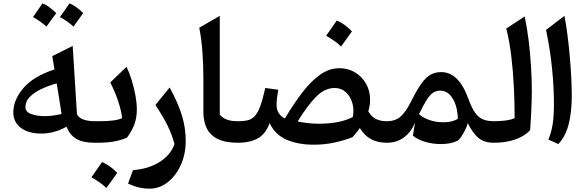

<svg xmlns="http://www.w3.org/2000/svg" viewBox="-20 -864 3548 1162"><path d="M309.6 -443.8 296.4 -524.4 419.9 -585.9 445.8 -171.4Q458.5 -149.4 487.1 -139.9Q515.6 -130.4 554.2 -130.4H554.7V0H554.2Q481.4 0 441.9 -23.4Q402.3 -46.9 382.8 -97.2Q308.6 -55.7 230.5 -55.7Q151.4 -55.7 106 -90.6Q60.5 -125.5 60.5 -183.6Q60.5 -259.3 121.3 -330.6Q182.1 -401.9 309.6 -443.8ZM323.2 -359.4Q272.5 -345.2 229.2 -324.7Q186 -304.2 159.9 -277.3Q133.8 -250.5 133.8 -216.3Q133.8 -186.5 168.9 -173.8Q204.1 -161.1 250 -161.1Q278.8 -161.1 305.9 -165.3Q333 -169.4 352.5 -173.8Q345.7 -219.7 338.9 -262Q332 -304.2 323.2 -359.4ZM179.7 -760.7Q202.1 -791.5 237.3 -843.8Q273.4 -830.1 320.3 -784.7Q281.2 -730.5 261.2 -703.1Q225.6 -735.4 179.7 -760.7ZM342.8 -760.7 400.9 -843.8Q440.9 -827.1 483.4 -784.7Q461.4 -753.4 424.8 -703.1Q388.2 -736.3 342.8 -760.7Z M597.7 116.7Q621.1 126 644 142.6Q667 159.2 689.5 182.1Q673.8 204.6 657.5 227.3Q641.1 250 624 273.4Q583 235.8 533.2 209Q549.8 185.5 565.7 162.8Q581.5 140.1 597.7 116.7ZM554.7 0Q545.4 0 541 -7.8Q536.6 -15.6 536.6 -34.7V-95.7Q536.6 -114.7 541 -122.6Q545.4 -130.4 554.7 -130.4H585Q625.5 -130.4 661.6 -134.5Q697.8 -138.7 719.2 -149.4Q708 -243.2 647.5 -365.2L745.6 -459.5Q762.2 -426.3 776.4 -380.9Q790.5 -335.4 799.3 -287.8Q808.1 -240.2 808.1 -199.7Q808.1 -152.3 793.7 -112.5Q779.3 -72.8 748.5 -30.8Q708.5 -14.2 666.3 -7.1Q624 0 568.8 0Z M1104 -12.7Q1104 67.9 1074.5 133.8Q1044.9 199.7 995.1 238.8Q945.3 277.8 884.3 277.8Q852.5 277.8 821.8 270.8Q791 263.7 754.9 247.1L784.7 165.5Q878.4 158.7 945.3 116.7Q1012.2 74.7 1036.1 8.3Q1021.5 -47.9 994.1 -103.8Q966.8 -159.7 920.4 -228.5L1006.8 -334.5Q1059.1 -238.3 1081.5 -163.6Q1104 -88.9 1104 -12.7Z M1310.1 -768.1V-170.9Q1324.2 -152.3 1349.9 -141.4Q1375.5 -130.4 1421.4 -130.4H1421.9V0H1421.4Q1343.3 0 1297.1 -23.2Q1251 -46.4 1231 -88.1Q1210.9 -129.9 1210.9 -185.1V-386.7Q1210.9 -475.6 1204.8 -554Q1198.7 -632.3 1186 -696.3Z M2034.2 -451.2Q2085.9 -451.2 2127.9 -426.3Q2169.9 -401.4 2194.8 -358.4Q2219.7 -315.4 2219.7 -261.2Q2219.7 -224.6 2209 -190.4Q2229 -156.2 2256.6 -143.3Q2284.2 -130.4 2319.8 -130.4H2320.3V0H2319.8Q2267.6 0 2226.8 -21.2Q2186 -42.5 2157.7 -88.9Q2147.9 -75.2 2137 -61.5Q2126 -47.9 2113.3 -33.7Q2057.1 -12.2 1999.3 -0.2Q1941.4 11.7 1878.9 11.7Q1784.7 11.7 1714.8 -18.3Q1645 -48.3 1611.8 -119.1Q1587.4 -51.8 1539.1 -25.9Q1490.7 0 1421.9 0Q1412.6 0 1408.2 -7.8Q1403.8 -15.6 1403.8 -34.7V-95.7Q1403.8 -114.7 1408.2 -122.6Q1412.6 -130.4 1421.9 -130.4Q1455.6 -130.4 1479.7 -136.2Q1503.9 -142.1 1522.2 -161.9Q1540.5 -181.6 1555.4 -222.2Q1570.3 -262.7 1585.4 -331.5L1664.1 -320.8Q1659.2 -293.9 1656.5 -271.2Q1653.8 -248.5 1653.8 -231.4Q1653.8 -199.7 1667.2 -179Q1680.7 -158.2 1704.1 -147Q1757.8 -236.8 1810.3 -305.2Q1862.8 -373.5 1918 -412.4Q1973.1 -451.2 2034.2 -451.2ZM2005.9 -331.5Q1943.8 -331.5 1891.4 -276.9Q1838.9 -222.2 1781.2 -128.9Q1810.1 -122.6 1843.5 -118.9Q1877 -115.2 1908.2 -115.2Q2037.6 -115.2 2115.2 -155.8Q2124 -200.7 2112.3 -240.7Q2100.6 -280.8 2073 -306.2Q2045.4 -331.5 2005.9 -331.5ZM2018.1 -739.7Q2041.5 -730.5 2064.5 -713.9Q2087.4 -697.3 2109.9 -674.3Q2094.2 -651.9 2077.9 -629.2Q2061.5 -606.4 2044.4 -583Q2003.4 -620.6 1953.6 -647.5Q1970.2 -670.9 1986.1 -693.6Q2002 -716.3 2018.1 -739.7Z M2650.4 -427.7Q2756.3 -427.7 2814.5 -266.6Q2833 -214.8 2853 -185.1Q2873 -155.3 2900.4 -142.8Q2927.7 -130.4 2967.8 -130.4H2968.3V0H2967.8Q2914.1 0 2879.2 -26.4Q2844.2 -52.7 2811 -118.7Q2804.7 -96.7 2793.2 -73.7Q2781.7 -50.8 2769.3 -33.4Q2756.8 -16.1 2746.1 -10.7Q2708 7.8 2647.5 7.8Q2600.1 7.8 2555.4 -4.9Q2510.7 -17.6 2479 -42.5L2491.7 -121.1Q2468.8 -65.9 2425.5 -33Q2382.3 0 2320.3 0Q2311 0 2306.6 -7.8Q2302.2 -15.6 2302.2 -34.7V-95.7Q2302.2 -114.7 2306.6 -122.6Q2311 -130.4 2320.3 -130.4Q2372.1 -130.4 2403.6 -157.7Q2435.1 -185.1 2466.3 -247.1Q2502 -318.4 2530 -357.7Q2558.1 -397 2586.4 -412.4Q2614.7 -427.7 2650.4 -427.7ZM2645 -315.4Q2621.1 -315.4 2602.3 -303.7Q2583.5 -292 2563.5 -261.2Q2543.5 -230.5 2516.1 -173.3Q2537.6 -152.3 2577.1 -138.2Q2616.7 -124 2663.1 -124Q2719.2 -124 2751 -145.5Q2748.5 -221.7 2719.2 -268.6Q2689.9 -315.4 2645 -315.4Z M3155.3 -764.2Q3169.9 -697.3 3179.4 -618.9Q3189 -540.5 3193.8 -461.4Q3198.7 -382.3 3198.7 -312Q3198.7 -290.5 3197.5 -249Q3196.3 -207.5 3193.8 -160.9Q3191.4 -114.3 3188.5 -76.2Q3154.3 -39.1 3097.2 -19.5Q3040 0 2968.3 0Q2959 0 2954.6 -7.8Q2950.2 -15.6 2950.2 -34.7V-95.7Q2950.2 -114.7 2954.6 -122.6Q2959 -130.4 2968.3 -130.4Q3002.9 -130.4 3036.9 -134.3Q3070.8 -138.2 3094.7 -148.9Q3094.7 -242.7 3089.8 -339.4Q3085 -436 3074 -526.6Q3063 -617.2 3043.9 -691.4Z M3396 -768.1Q3405.8 -717.8 3414.1 -654.5Q3422.4 -591.3 3428.2 -524.2Q3434.1 -457 3437.3 -394.5Q3440.4 -332 3440.4 -283.7Q3440.4 -183.6 3421.1 -110.1Q3401.9 -36.6 3358.9 7.8L3298.8 -19.5Q3316.4 -61.5 3324.5 -110.1Q3332.5 -158.7 3332.5 -233.4Q3332.5 -332 3321.3 -447Q3310.1 -562 3284.7 -683.1Z"/></svg>

Font: Pinar-DS1-FD SemiBold
Style: Regular
Weight: 600
Designer: Amin Abedi
Version: Version 3.000